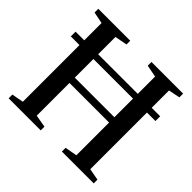

<svg xmlns="http://www.w3.org/2000/svg" viewBox="-178 -935 1126 1126"><g transform="rotate(45 385.0 -371.5)"><path d="M105 -44.5V-697.5L32.5 -712V-743H297.5V-712L220.5 -697.5V-360H549V-697.5L473.5 -712V-743H736V-712L664.5 -697.5V-44.5L737.5 -31V0H473.5V-31L549 -44.5V-316H220.5V-44.5L298 -31V0H32V-31ZM735 -554V-514.5H33V-554Z"/></g></svg>

Font: Merriweather 96pt Medium
Style: Regular
Weight: 500
Version: Version 2.100